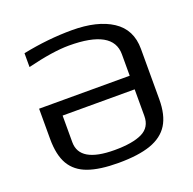

<svg xmlns="http://www.w3.org/2000/svg" viewBox="-120 -782 920 914"><g transform="rotate(-20 340.5 -325.0)"><path d="M62 -209V-362H521V-471Q521 -596 298 -596Q217 -596 87 -564V-634Q215 -660 336 -660Q465 -660 540 -611Q615 -562 615 -464V-209Q615 -129 585.5 -81.5Q556 -34 493.5 -12Q431 10 330 10Q235 10 176.5 -11Q118 -32 90 -79.5Q62 -127 62 -209ZM521 -158V-293H156V-158Q156 -54 333 -54Q425 -54 473 -77.5Q521 -101 521 -158Z"/></g></svg>

Font: Play
Style: Regular
Weight: 400
Designer: Jonas Hecksher (Cyrillic expansion: Cyreal)
Foundry: Jonas Hecksher, Playtype, e-types AS
Version: Version 2.101; ttfautohint (v1.5.65-e2d9)